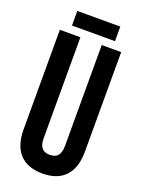

<svg xmlns="http://www.w3.org/2000/svg" viewBox="-155 -888 708 965"><g transform="rotate(20 199.0 -405.0)"><path d="M35 -700V-167C35 -54 91 9 199 9C307 9 363 -54 363 -167V-700H259V-160C259 -109 237 -92 202 -92C167 -92 145 -109 145 -160V-700ZM85 -819V-741H315V-819Z"/></g></svg>

Font: Bebas Neue
Style: Bold
Weight: 700
Designer: Ryoichi Tsunekawa
Foundry: Ryoichi Tsunekawa
Version: Version 1.300